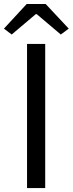

<svg xmlns="http://www.w3.org/2000/svg" viewBox="-37 -957 370 977"><path d="M100.6 0V-733.4H193V0ZM22.5 -781.4 -17 -811.3 98.9 -936.7H195.3L312.8 -811.3L272.4 -781.4L149.7 -885.1H145.1Z"/></svg>

Font: Shanggu Sans SC VF
Style: Regular
Weight: 250
Designer: GuiWonder
Version: Version 1.021